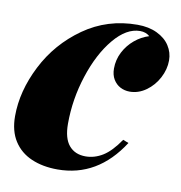

<svg xmlns="http://www.w3.org/2000/svg" viewBox="-67 -595 633 672"><g transform="rotate(10 249.5 -259.5)"><path d="M189 -149.9Q189 -98.1 210.2 -73Q231.4 -47.9 269 -47.9Q300.8 -47.9 330.1 -65.9Q359.4 -84 389.2 -127.9L409.2 -120.1Q322.8 14.2 180.2 14.2Q127.9 14.2 87.6 -3.2Q47.4 -20.5 24.7 -55.9Q2 -91.3 2 -144Q2 -232.9 48.1 -323.7Q94.2 -414.6 178.2 -473.9Q262.2 -533.2 369.1 -533.2Q409.2 -533.2 438.7 -519Q468.3 -504.9 483.6 -481.2Q499 -457.5 499 -429.2Q499 -397.5 482.9 -366.9Q466.8 -336.4 439.7 -317.1Q412.6 -297.9 381.8 -297.9Q363.8 -297.9 348.4 -305.9Q333 -314 323.5 -329.8Q314 -345.7 314 -368.2Q314 -399.4 328.1 -426.8Q342.3 -454.1 365.5 -473.4Q388.7 -492.7 416 -501Q402.3 -513.2 381.8 -513.2Q333.5 -513.2 288.8 -459.7Q244.1 -406.2 216.6 -321.8Q189 -237.3 189 -149.9Z"/></g></svg>

Font: TypoPRO Playfair Display
Style: Italic
Weight: 900
Italic angle: -14°
Designer: Claus Eggers Sørensen
Foundry: Claus Eggers Sørensen
Version: Version 1.004;PS 001.004;hotconv 1.0.70;makeotf.lib2.5.58329